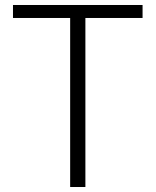

<svg xmlns="http://www.w3.org/2000/svg" viewBox="-20 -749 624 769"><path d="M261 0V-677H32V-729H551V-677H322V0Z"/></svg>

Font: Noto Sans HK Thin Light
Style: Regular
Weight: 300
Version: Version 2.004-H2;hotconv 1.0.118;makeotfexe 2.5.65603